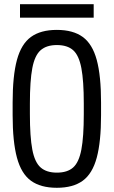

<svg xmlns="http://www.w3.org/2000/svg" viewBox="-20 -882 540 912"><path d="M250 10Q173 10 127 -23.5Q81 -57 60.5 -133Q40 -209 40 -335V-395Q40 -522 60.5 -597.5Q81 -673 127 -706.5Q173 -740 250 -740Q327 -740 373 -706.5Q419 -673 439.5 -597.5Q460 -522 460 -395V-335Q460 -209 439.5 -133Q419 -57 373 -23.5Q327 10 250 10ZM250 -62Q300 -62 327.5 -86.5Q355 -111 366.5 -171.5Q378 -232 378 -340V-390Q378 -498 366.5 -558.5Q355 -619 327.5 -643.5Q300 -668 250 -668Q201 -668 173 -643.5Q145 -619 133.5 -558.5Q122 -498 122 -390V-340Q122 -232 133.5 -171.5Q145 -111 173 -86.5Q201 -62 250 -62ZM75 -798V-862H425V-798Z"/></svg>

Font: M PLUS 1 Code
Style: Regular
Weight: 400
Designer: Coji Morishita
Foundry: UNDERFOREST DESIGN
Version: Version 1.005